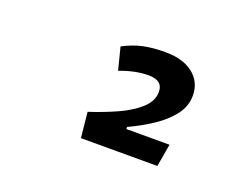

<svg xmlns="http://www.w3.org/2000/svg" viewBox="-61 -819 709 545"><g transform="rotate(20 293.0 -547.0)"><path d="M217.3 -391.6 209.5 -468.3Q251.5 -481.9 290.8 -499.5Q330.1 -517.1 355.2 -539.8Q380.4 -562.5 380.4 -590.3Q380.4 -625 337.4 -625Q297.4 -625 251 -607.4L233.9 -674.8Q264.6 -690.9 293.5 -697Q322.3 -703.1 359.4 -703.1Q413.1 -703.1 443.8 -678.7Q474.6 -654.3 474.6 -613.3Q474.6 -581.1 453.9 -554.2Q433.1 -527.3 399.9 -505.4Q366.7 -483.4 329.6 -466.3V-460H460L448.2 -391.6Z"/></g></svg>

Font: Cascadia Mono PL
Style: Italic
Weight: 400
Italic angle: -10°
Monospace: yes
Designer: Aaron Bell
Foundry: Saja Typeworks
Version: Version 2404.023; ttfautohint (v1.8.4)